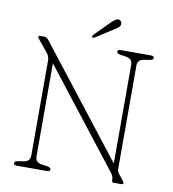

<svg xmlns="http://www.w3.org/2000/svg" viewBox="-92 -938 918 1019"><g transform="rotate(10 367.0 -429.0)"><path d="M246.5 -11.5Q246.5 0 231 0H66Q50 0 50 -11.5Q50 -21 68 -24.5L100.5 -29.5Q133.5 -35 133.5 -66.5V-577Q133.5 -592 129.2 -601.5Q125 -611 117.5 -620L69 -679.5Q60.5 -688.5 60.5 -693.5Q60.5 -700 71 -700H90.5Q104.5 -700 114.5 -687.5L572 -101V-633.5Q572 -665 538 -670.5L505 -675.5Q487 -679 487 -688.5Q487 -700 503 -700H668Q683.5 -700 683.5 -688.5Q683.5 -679 665.5 -675.5L633 -670.5Q600 -665 600 -633.5V-74Q600 -67 602.5 -62Q605 -57 609 -51.5L632.5 -22.5Q641 -12 641 -7.5Q641 0 629 0H589.5Q579 0 579 -10.5Q579 -23.5 576.2 -31.8Q573.5 -40 564 -52L161.5 -568.5V-66.5Q161.5 -35 196 -29.5L228.5 -24.5Q246.5 -21 246.5 -11.5ZM424.5 -833.5Q438.5 -847.5 448.8 -853.8Q459 -860 469 -857Q477 -854 480.5 -846.5Q484 -839 481.5 -830.5Q478.5 -821.5 470.2 -815.5Q462 -809.5 451.5 -803L353 -740Q347 -736 343 -741Q340.5 -744 342 -747.5Q343.5 -751 346 -754Z"/></g></svg>

Font: Fraunces 72pt SuperSoft Thin
Style: Regular
Weight: 100
Version: Version 1.000;[b76b70a41]